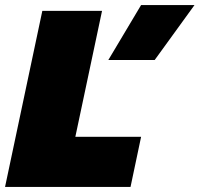

<svg xmlns="http://www.w3.org/2000/svg" viewBox="-39 -742 792 762"><path d="M521 -722H733L575 -504H391ZM129 -699H366L260 -199H521L479 0H-19Z"/></svg>

Font: Prompt Black
Style: Italic
Weight: 900
Italic angle: -12°
Designer: Katatrad Team
Foundry: CadsonDemak
Version: Version 1.001